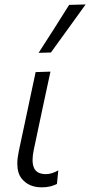

<svg xmlns="http://www.w3.org/2000/svg" viewBox="-20 -812 396 843"><path d="M163.5 10.5Q106 10.5 75.5 -27.5Q56 -51.5 56 -93.5Q56 -117.5 62.5 -148Q70.5 -186.5 76.5 -214Q82.5 -241.5 89 -272Q102.5 -335.5 113.5 -388Q124.5 -440 136.5 -495.5L201.5 -497.5Q182 -407 165.5 -330Q149 -253 138 -200L128 -153Q123 -128.5 123 -110Q123 -88.5 129.5 -74.5Q141.5 -47.5 182 -47.5Q207 -47.5 236 -64L230 -4.5Q218 2 201.5 6.2Q185 10.5 163.5 10.5ZM149.5 -580Q184 -633.5 217.5 -686Q250.5 -738.5 283.5 -790.5L356 -792.5Q317.5 -739 279.5 -686.5L203.5 -581.5Z"/></svg>

Font: Heraclito Light
Style: Italic
Weight: 300
Italic angle: -12°
Designer: Kostas Bartsokas (font) & Cristiano Sobral (main changes)
Foundry: Kostas Bartsokas (font) & Cristiano Sobral (main changes)
Version: Version 1.00;July 8, 2020;FontCreator 13.0.0.2655 64-bit